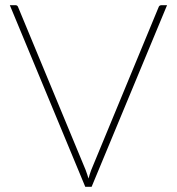

<svg xmlns="http://www.w3.org/2000/svg" viewBox="-20 -723 684 743"><path d="M626.5 -703 334.5 0H310L18 -703H39.5Q48 -703 50.5 -694.5L311.5 -65Q314.5 -57 317.2 -48.8Q320 -40.5 322.5 -32Q327 -49 333 -65L593.5 -694.5Q596 -703 605.5 -703Z"/></svg>

Font: Lato ExtraLight
Style: Regular
Weight: 275
Designer: Lukasz Dziedzic with Adam Twardoch and Botio Nikoltchev
Foundry: tyPoland Lukasz Dziedzic
Version: Version 2.015; 2015-08-06; http://www.latofonts.com/